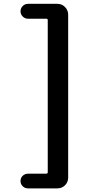

<svg xmlns="http://www.w3.org/2000/svg" viewBox="-20 -825 540 1019"><path d="M128.9 174.8Q112.3 174.8 100.6 163.6Q88.9 152.3 88.9 135.7Q88.9 119.1 100.6 107.9Q112.3 96.7 128.9 96.7H225.6Q233.4 96.7 233.4 88.9V-718.8Q233.4 -725.6 225.6 -725.6H128.9Q112.3 -725.6 100.6 -737.3Q88.9 -749 88.9 -765.1Q88.9 -781.2 100.6 -793Q112.3 -804.7 128.9 -804.7H284.2Q308.6 -804.7 325.2 -787.6Q341.8 -770.5 341.8 -747.1V117.2Q341.8 141.6 325.2 158.2Q308.6 174.8 284.2 174.8Z"/></svg>

Font: Gen Jyuu Gothic Monospace Bold
Style: Bold
Weight: 700
Designer: [Source Han Sans]
Ryoko NISHIZUKA  (kana & ideographs); Paul D. Hunt (Latin, Greek & Cyrillic); Wenlong ZHANG  (bopomofo
Version: Version 1.002.20150607